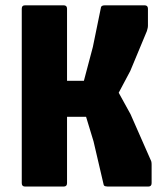

<svg xmlns="http://www.w3.org/2000/svg" viewBox="-20 -686 618 706"><path d="M72.5 0Q60 0 60 -12.5V-654Q60 -666.5 72.5 -666.5H214Q226.5 -666.5 226.5 -654V-389H288.5L321.5 -513.5L351.5 -660Q352.5 -663 356.2 -664.8Q360 -666.5 367.5 -666.5H511.5Q524 -666.5 524 -654V-591.5Q524 -586 522.5 -580.8Q521 -575.5 520 -571.5L459 -425L416.5 -345L460 -266L533.5 -99Q535.5 -95.5 536.5 -91.5Q537.5 -87.5 537.5 -80V-12.5Q537.5 0 525 0H376Q372.5 0 367.2 -1.2Q362 -2.5 361 -7.5L324 -166L296.5 -256.5H226.5V-12.5Q226.5 0 214 0Z"/></svg>

Font: Jaro
Style: Regular
Weight: 400
Designer: Agyei Archer, Celine Hurka, Mirko Velimirović
Version: Version 1.000